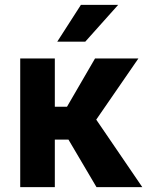

<svg xmlns="http://www.w3.org/2000/svg" viewBox="-20 -768 604 788"><path d="M63 0H205V-195H261L376 0H564L375 -277L548 -528H370L255 -330H205V-528H63ZM215 -597H330L465 -748H312Z"/></svg>

Font: Aerodynamic
Style: Regular
Weight: 500
Designer: Google
Version: Version 2.000980; 2014